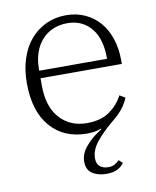

<svg xmlns="http://www.w3.org/2000/svg" viewBox="-82 -588 697 856"><g transform="rotate(-10 266.0 -160.0)"><path d="M331 204Q294 204 268 187.5Q242 171 242 133Q242 98 269.5 65Q297 32 342 4L341 1Q329 6 313.5 9Q298 12 277 12Q173 12 112 -58Q51 -128 51 -256Q51 -317 67.5 -367Q84 -417 114 -451.5Q144 -486 185 -505Q226 -524 275 -524Q323 -524 361.5 -506Q400 -488 427 -456.5Q454 -425 468.5 -380.5Q483 -336 483 -284V-267H115V-235Q115 -138 162 -86Q209 -34 285 -34Q348 -34 387.5 -62Q427 -90 448 -131L473 -116Q462 -90 445.5 -69Q429 -48 407 -30Q351 16 321.5 53Q292 90 292 127Q292 152 306.5 164Q321 176 344 176Q362 176 374 169Q386 162 394 153L411 168Q402 183 382 193.5Q362 204 331 204ZM115 -301H422V-307Q422 -346 413 -379Q404 -412 385.5 -436Q367 -460 339.5 -474Q312 -488 275 -488Q238 -488 208.5 -475Q179 -462 158 -438Q137 -414 126 -381Q115 -348 115 -308Z"/></g></svg>

Font: IBM Plex Serif Light
Style: Regular
Weight: 300
Designer: Mike Abbink, Paul van der Laan, Pieter van Rosmalen
Foundry: Bold Monday
Version: Version 3.001